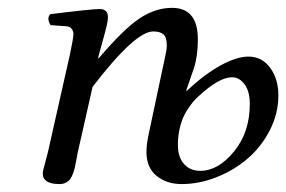

<svg xmlns="http://www.w3.org/2000/svg" viewBox="-20 -459 729 489"><path d="M490.2 -23.9Q535.6 -23.9 575.9 -73Q616.2 -122.1 616.2 -193.8Q616.2 -226.1 603 -244.1Q589.8 -262.2 570.8 -262.2Q538.1 -262.2 486.8 -214.8Q480 -209 473.1 -201.2Q466.3 -193.4 456.1 -177.7Q445.8 -162.1 439.5 -139.2Q433.1 -116.2 433.1 -89.8Q433.1 -58.6 448.7 -41.3Q464.4 -23.9 490.2 -23.9ZM359.9 -123 392.1 -274.9Q394.5 -286.1 398.2 -303Q401.9 -319.8 403.3 -328.1Q404.8 -336.4 404.8 -342.8Q404.8 -364.3 396.2 -371.6Q387.7 -378.9 370.1 -378.9Q324.2 -378.9 215.8 -237.8L178.2 -71.8Q176.8 -64.9 174.6 -52.7Q172.4 -40.5 170.9 -33.4Q169.4 -26.4 166 -17.1Q162.6 -7.8 158.7 -2.7Q154.8 2.4 147.9 6.1Q141.1 9.8 131.8 9.8Q88.9 9.8 88.9 -17.1Q88.9 -21.5 91.1 -30Q93.3 -38.6 96.9 -51.8Q100.6 -64.9 102.1 -71.8L158.2 -320.8Q167 -362.3 167 -372.1Q167 -379.9 162.4 -385.7Q157.7 -391.6 148.9 -392.1L108.9 -395Q98.1 -411.6 107.9 -422.9Q213.4 -436 233.9 -436Q254.9 -436 254.9 -415Q254.9 -407.2 251.7 -393.3Q248.5 -379.4 241.9 -356Q235.4 -332.5 231.9 -319.8L230 -311L231 -310.1Q296.4 -386.7 336.4 -412.8Q376.5 -439 418 -439Q483.9 -439 483.9 -358.9Q483.9 -316.4 474.1 -286.1L454.1 -228H456.1Q501 -270 542 -292.5Q583 -314.9 612.8 -314.9Q647 -314.9 668 -286.4Q689 -257.8 689 -215.8Q689 -169.9 667.2 -127.4Q645.5 -85 610.8 -55.2Q576.2 -25.4 531.7 -7.8Q487.3 9.8 442.9 9.8Q404.3 9.8 378.7 -11.2Q353 -32.2 353 -71.8Q353 -93.3 359.9 -123Z"/></svg>

Font: Common Serif
Style: Bold Italic
Weight: 700
Italic angle: -12°
Designer: Philipp H. Poll, Khaled Hosny
Foundry: Stefan Peev, Context Ltd.
Version: Version 1.026